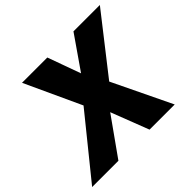

<svg xmlns="http://www.w3.org/2000/svg" viewBox="-181 -895 1090 1090"><g transform="rotate(-45 364.0 -350.0)"><path d="M533 -700 395 -501 323 -700H120L276 -362L-17 0H194L356 -228L444 0H646L475 -355L745 -700Z"/></g></svg>

Font: Jost* 700 Bold Italic
Style: Bold Italic
Weight: 700
Italic angle: -10°
Version: Version 3.200; ttfautohint (v0.97) -l 8 -r 50 -G 200 -x 14 -